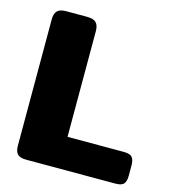

<svg xmlns="http://www.w3.org/2000/svg" viewBox="-103 -765 760 849"><g transform="rotate(15 277.0 -340.0)"><path d="M43 -50V-629Q43 -655 55 -667.5Q67 -680 95 -680H192Q221 -680 233 -667.5Q245 -655 245 -629V-145H503Q531 -145 541 -133.5Q551 -122 551 -95V-49Q551 -23 541 -11.5Q531 0 503 0H95Q66 0 54.5 -12Q43 -24 43 -50Z"/></g></svg>

Font: Mitr SemiBold
Style: Regular
Weight: 600
Designer: Thanarat Vachiruckul
Foundry: Cadson Demak
Version: Version 1.003